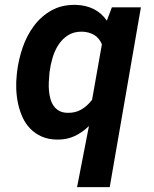

<svg xmlns="http://www.w3.org/2000/svg" viewBox="-20 -558 627 781"><path d="M49.3 -265.1Q55.2 -314.9 72 -364.3Q88.9 -413.6 118.2 -452.9Q147.5 -492.2 189.9 -515.9Q232.4 -539.6 289.6 -538.1Q328.1 -537.1 360.4 -521.5Q392.6 -505.9 414.6 -474.1L435.1 -528.3H553.2L426.3 203.1H293.5L341.8 -45.4Q314.5 -18.6 282.2 -3.9Q250 10.7 211.4 9.8Q176.3 9.3 149.4 -2.7Q122.6 -14.6 103.3 -34.4Q84 -54.2 72 -80.3Q60.1 -106.4 53.7 -135.5Q47.4 -164.6 46.1 -195.3Q44.9 -226.1 48.3 -254.9ZM180.7 -254.9Q179.2 -240.2 178.5 -223.1Q177.7 -206.1 179.2 -189Q180.7 -171.9 185.1 -156Q189.5 -140.1 198 -127.7Q206.5 -115.2 220.2 -107.4Q233.9 -99.6 253.9 -99.1Q286.1 -98.1 310.8 -112.5Q335.4 -127 354.5 -151.9L394.5 -377.9Q383.3 -403.8 362.8 -416Q342.3 -428.2 314 -429.2Q280.8 -429.7 257.1 -414.8Q233.4 -399.9 217.8 -375.7Q202.1 -351.6 193.6 -322.3Q185.1 -293 181.6 -265.1Z"/></svg>

Font: Roboto Mono
Style: Bold Italic
Weight: 700
Designer: Google
Version: Version 2.000985; 2015; ttfautohint (v1.3)